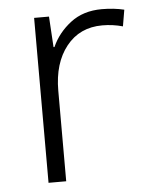

<svg xmlns="http://www.w3.org/2000/svg" viewBox="-44 -579 483 617"><g transform="rotate(-5 197.0 -270.5)"><path d="M307 -541Q346 -541 379 -533L370 -480Q338 -489 304 -489Q231 -489 188 -435Q145 -381 145 -292V0H88V-532H136L142 -433H145Q165 -478 206 -509.5Q247 -541 307 -541Z"/></g></svg>

Font: Noto Sans Thai Looped Light
Style: Regular
Weight: 300
Designer: Sasikarn Vongin, Ben Mitchell
Foundry: The Fontpad Ltd
Version: Version 1.001; ttfautohint (v1.8.4.7-5d5b)